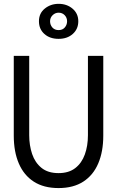

<svg xmlns="http://www.w3.org/2000/svg" viewBox="-20 -944 587 976"><path d="M277.5 12Q202.5 12 152 -20.5Q101.5 -53 75.8 -112.8Q50 -172.5 50 -254.5V-660H128.5V-256.5Q128.5 -205.5 143.2 -161.5Q158 -117.5 190.8 -90.8Q223.5 -64 277.5 -64Q329.5 -64 362.5 -89.5Q395.5 -115 411.2 -158.8Q427 -202.5 427 -256.5V-660H505V-254.5Q505 -173.5 479.5 -113.5Q454 -53.5 403.5 -20.8Q353 12 277.5 12ZM278 -746.5Q233.5 -746.5 205.8 -771.2Q178 -796 178 -836Q178 -876.5 207.8 -900.5Q237.5 -924.5 278 -924.5Q320 -924.5 349 -899.8Q378 -875 378 -836Q378 -796.5 350 -771.5Q322 -746.5 278 -746.5ZM278 -791Q298 -791 309.5 -804.5Q321 -818 321 -836Q321 -854 308.8 -866.8Q296.5 -879.5 278 -879.5Q260.5 -879.5 247.5 -866.8Q234.5 -854 234.5 -836Q234.5 -817.5 246.2 -804.2Q258 -791 278 -791Z"/></svg>

Font: Lucymar Sans
Style: Regular
Weight: 400
Foundry: The League of Moveable Type (original font) / Main changes by Cristiano Sobral with portions from Mirco Monsees
Version: Version 2.001;August 30, 2020;FontCreator 13.0.0.2681 64-bit